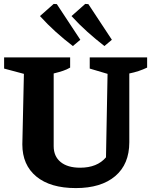

<svg xmlns="http://www.w3.org/2000/svg" viewBox="-20 -948 774 980"><path d="M367 12Q237 12 165.5 -47Q94 -106 94 -211L102 -571L1 -598V-655H338V-603Q321 -593 301.5 -586.5Q282 -580 254 -573V-202Q254 -150 289.5 -121Q325 -92 389 -92Q476 -92 521 -145L529 -571L438 -598V-655H731V-603Q710 -593 687.5 -585.5Q665 -578 640 -573V-222Q640 -110 568 -49Q496 12 367 12ZM352 -713Q306 -748 264 -786Q222 -824 184 -866L254 -928L270 -927L390 -745ZM513 -713Q468 -748 425.5 -786Q383 -824 345 -866L415 -928L431 -927L551 -745Z"/></svg>

Font: Piazzolla
Style: Bold
Weight: 700
Designer: Juan Pablo del Peral
Foundry: Huerta Tipografica
Version: Version 1.330